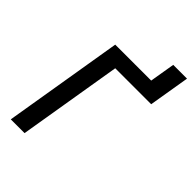

<svg xmlns="http://www.w3.org/2000/svg" viewBox="-254 -1002 1114 1114"><g transform="rotate(45 302.5 -445.0)"><path d="M49 0H162L268 -638H563L605 -890H492L466 -735H171Z"/></g></svg>

Font: Iosevka Sparkle Semibold
Style: Italic
Weight: 600
Italic angle: -9°
Designer: Belleve Invis
Foundry: Belleve Invis
Version: Version 4.5.0; ttfautohint (v1.8.3)